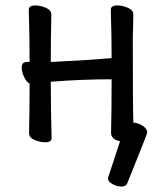

<svg xmlns="http://www.w3.org/2000/svg" viewBox="-20 -510 595 707"><path d="M427 177Q411 177 394.5 168Q378 159 378 148Q378 140 380 138L422 10Q389 3 389 -20Q391 -108 391 -218Q278 -218 167 -209Q167 -109 170 -2Q170 14 147 14Q128 14 107.5 5.5Q87 -3 87 -20Q89 -114 89 -203Q79 -206 69.5 -225Q60 -244 60 -261Q60 -282 79 -282H89Q89 -375 86 -474Q86 -490 110 -490Q128 -490 148.5 -481.5Q169 -473 169 -456Q167 -365 167 -283H166Q166 -282 173 -282Q339 -291 355 -293Q371 -295 381 -295Q391 -295 391 -297Q391 -378 388 -474Q388 -490 412 -490Q430 -490 450.5 -481.5Q471 -473 471 -456L469 -367Q469 -108 471 -59H466Q485 -59 503.5 -48Q522 -37 522 -21Q522 -17 449 164Q444 177 427 177Z"/></svg>

Font: LXGW WenKai Lite Medium
Style: Regular
Weight: 500
Designer: LXGW / Fontworks Inc.
Foundry: LXGW / Fontworks Inc.
Version: Version 1.511; March 25, 2025